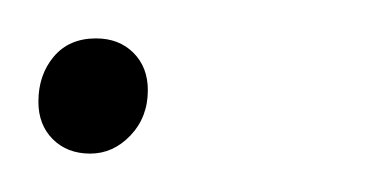

<svg xmlns="http://www.w3.org/2000/svg" viewBox="-24 -74 197 100"><path d="M23 6Q11 6 3.5 -1.5Q-4 -9 -4 -21Q-4 -35 4 -44.5Q12 -54 26 -54Q38 -54 45.5 -46.5Q53 -39 53 -27Q53 -13 44 -3.5Q35 6 23 6Z"/></svg>

Font: Prodigy Sans ExtraLight
Style: Italic
Weight: 200
Italic angle: -13°
Designer: Wei Huang
Foundry: Wei Huang
Version: Version 1.003; ttfautohint (v1.8.3)